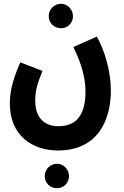

<svg xmlns="http://www.w3.org/2000/svg" viewBox="-20 -723 655 1013"><path d="M302 -574C337 -574 365 -602 365 -637C365 -673 337 -703 302 -703C265 -703 237 -673 237 -637C237 -602 265 -574 302 -574ZM32 -176C32 -6 153 71 285 71C502 71 565 -97 565 -246C565 -348 531 -459 491 -530L367 -475C413 -382 431 -307 431 -240C431 -139 399 -57 289 -57C212 -57 166 -104 166 -191C166 -243 174 -274 204 -349L87 -394C39 -285 32 -225 32 -176ZM281 270C316 270 344 242 344 207C344 171 316 141 281 141C244 141 216 171 216 207C216 242 244 270 281 270Z"/></svg>

Font: Noto Sans Arabic UI XCn
Style: Bold
Weight: 700
Width: 2
Designer: Monotype Design Team, Nadine Chahine and Nizar Qandah
Foundry: Monotype Imaging Inc.
Version: Version 2.010